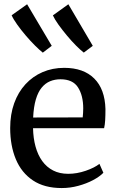

<svg xmlns="http://www.w3.org/2000/svg" viewBox="-20 -894 558 924"><path d="M277 11Q193.5 11 138.5 -25.8Q83.5 -62.5 56.2 -127.8Q29 -193 29 -277.5Q29 -343.5 48.2 -397Q67.5 -450.5 102.5 -488.5Q137.5 -526.5 185 -547Q232.5 -567.5 289 -567.5Q382 -567.5 433.5 -516.2Q485 -465 487.5 -369Q487.5 -338.5 486.2 -316.2Q485 -294 481 -277H139Q140 -229 151 -188.8Q162 -148.5 183.2 -119Q204.5 -89.5 235.8 -73.5Q267 -57.5 308.5 -57.5Q350 -57.5 392.8 -72.2Q435.5 -87 458.5 -105.5L477.5 -62.5Q459.5 -44 428 -27.2Q396.5 -10.5 357.2 0.2Q318 11 277 11ZM139.5 -328.5 378 -329Q379 -337.5 379.8 -350.2Q380.5 -363 380.5 -372.5Q380.5 -434 355.5 -473.2Q330.5 -512.5 271 -512.5Q244 -512.5 221 -503Q198 -493.5 180.5 -472.2Q163 -451 152.5 -415.5Q142 -380 139.5 -328.5ZM185.5 -641Q171 -652.5 149 -674.2Q127 -696 104 -723Q81 -750 62.5 -776Q44 -802 36 -820.5L110.5 -873.5L229 -673.5L186.5 -641ZM383 -641Q368 -652.5 346.5 -674Q325 -695.5 302.5 -722.5Q280 -749.5 261.5 -775.2Q243 -801 234.5 -820L309 -873.5L426.5 -673.5L383.5 -641Z"/></svg>

Font: Merriweather 24pt
Style: Regular
Weight: 400
Designer: Eben Sorkin
Foundry: Eben Sorkin
Version: Version 2.100